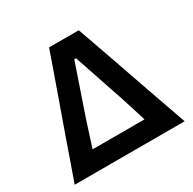

<svg xmlns="http://www.w3.org/2000/svg" viewBox="-156 -876 1047 1039"><g transform="rotate(-30 367.0 -356.5)"><path d="M24 0Q44.5 -58 67 -121.8Q89.5 -185.5 109.5 -243.5L196 -487Q219 -552 238 -605.8Q257 -659.5 275.5 -713H461Q480 -659.5 498.8 -606.2Q517.5 -553 540.5 -487.5L626.5 -240.5Q647 -182 669 -120Q691 -58 711 0ZM256 -280.5Q243.5 -241.5 230.2 -200.2Q217 -159 203.5 -117.5H528Q515 -159 502.5 -200Q489.5 -240.5 477.5 -278L372.5 -589H361.5Z"/></g></svg>

Font: Heraclito SemiBold
Style: Regular
Weight: 600
Designer: Kostas Bartsokas (font) & Cristiano Sobral (main changes)
Foundry: Kostas Bartsokas (font) & Cristiano Sobral (main changes)
Version: Version 1.00;July 8, 2020;FontCreator 13.0.0.2655 64-bit